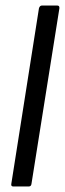

<svg xmlns="http://www.w3.org/2000/svg" viewBox="-20 -675 235 695"><path d="M28 0Q19 0 21 -10L121 -645Q124 -655 132 -655H187Q196 -655 195 -645L94 -10Q93 0 84 0Z"/></svg>

Font: Sofia Sans Extra Condensed Medium
Style: Italic
Weight: 500
Italic angle: -9°
Version: Version 4.100